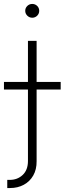

<svg xmlns="http://www.w3.org/2000/svg" viewBox="-57 -741 325 965"><path d="M83.5 -535.6H127V69.3Q127.4 110.8 110.1 141.1Q92.8 171.4 62.5 187.7Q32.2 204.1 -6.8 204.1H-20.5V163.1H-7.8Q30.8 163.1 57.1 138.2Q83.5 113.3 83.5 67.9ZM-37.1 -291V-329.1H248V-291ZM105 -651.9Q90.8 -651.9 80.3 -662.1Q69.8 -672.4 69.8 -686.5Q69.8 -701.2 80.3 -711.2Q90.8 -721.2 105 -721.2Q119.6 -721.2 129.9 -711.2Q140.1 -701.2 140.1 -686.5Q140.1 -672.4 129.9 -662.1Q119.6 -651.9 105 -651.9Z"/></svg>

Font: Inter 20pt ExtraLight
Style: Regular
Weight: 250
Version: Version 4.001;git-66647c0bb